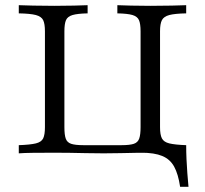

<svg xmlns="http://www.w3.org/2000/svg" viewBox="-20 -591 790 740"><path d="M52.4 0V-31.5Q96.8 -33.1 118.1 -38.3Q139.5 -43.5 146.4 -57.7Q153.2 -71.8 153.2 -100.8V-470.2Q153.2 -499.2 146.4 -513.3Q139.5 -527.4 118.1 -533.1Q96.8 -538.7 52.4 -539.5V-571Q73.4 -570.2 108.5 -569.4Q143.5 -568.5 190.3 -568.5Q232.3 -568.5 265.3 -569.4Q298.4 -570.2 317.7 -571V-539.5Q279 -538.7 259.7 -533.1Q240.3 -527.4 234.3 -513.3Q228.2 -499.2 228.2 -470.2V-100.8Q228.2 -71 233.5 -56.5Q238.7 -41.9 254.4 -36.7Q270.2 -31.5 300.8 -31.5H449.2Q479.8 -31.5 495.6 -36.7Q511.3 -41.9 516.5 -56.9Q521.8 -71.8 521.8 -100.8V-470.2Q521.8 -499.2 515.7 -513.3Q509.7 -527.4 490.7 -533.1Q471.8 -538.7 432.3 -539.5V-571Q451.6 -570.2 484.7 -569.4Q517.7 -568.5 558.9 -568.5Q606.5 -568.5 641.9 -569.4Q677.4 -570.2 697.6 -571V-539.5Q654 -538.7 632.7 -533.1Q611.3 -527.4 604 -513.3Q596.8 -499.2 596.8 -470.2V-100.8Q596.8 -71.8 604 -57.7Q611.3 -43.5 632.7 -38.3Q654 -33.1 697.6 -31.5V0Q677.4 -1.6 642.3 -2Q607.3 -2.4 559.7 -2.4Q533.1 -2.4 504.8 -2Q476.6 -1.6 445.6 -0.8Q414.5 0 379.8 0Q342.7 0 310.1 -0.8Q277.4 -1.6 247.6 -2Q217.7 -2.4 190.3 -2.4Q142.7 -2.4 107.7 -2Q72.6 -1.6 52.4 0ZM674.2 129Q666.9 79.8 651.2 51.2Q635.5 22.6 605.2 10.1Q575 -2.4 525 -2.4L583.9 -20.2L679 -31.5H697.6Q697.6 -4 698.8 22.6Q700 49.2 702 75.8Q704 102.4 706.5 129Z"/></svg>

Font: Playfair 12pt Light
Style: Regular
Weight: 300
Designer: Claus Eggers Sørensen
Foundry: Claus Eggers Sørensen
Version: Version 2.000;gftools[0.9.28]